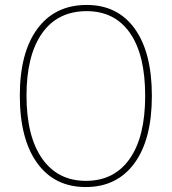

<svg xmlns="http://www.w3.org/2000/svg" viewBox="-20 -745 693 775"><path d="M326 10Q200 10 130 -87Q60 -184 60 -359Q60 -533 131 -629Q202 -725 330 -725Q455 -725 524 -629Q593 -533 593 -358Q593 -182 522.5 -86Q452 10 326 10ZM327 -15Q441 -15 503.5 -104Q566 -193 566 -358Q566 -524 504.5 -612Q443 -700 330 -700Q213 -700 150 -611Q87 -522 87 -359Q87 -195 150 -105Q213 -15 327 -15Z"/></svg>

Font: Noto Sans SemiCondensed Thin
Style: Regular
Weight: 100
Width: 4
Designer: Monotype Design Team
Foundry: Monotype Imaging Inc.
Version: Version 2.013; ttfautohint (v1.8.4.7-5d5b)